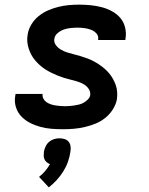

<svg xmlns="http://www.w3.org/2000/svg" viewBox="-20 -548 640 826"><path d="M251 8Q226 8 201 6Q176 4 152.5 -2.5Q129 -9 108 -20Q87 -31 71 -48Q55 -65 48 -88.5Q41 -112 46 -138L47 -144H164L163 -143Q162 -132 167 -123Q172 -114 180 -108.5Q188 -103 198 -99.5Q208 -96 218 -94.5Q228 -93 239 -92Q250 -91 260 -91Q270 -91 280.5 -92Q291 -93 301 -94.5Q311 -96 321 -98.5Q331 -101 340.5 -106.5Q350 -112 358 -120Q366 -128 368 -138Q370 -154 361 -166.5Q352 -179 339.5 -186Q327 -193 312.5 -197.5Q298 -202 283 -205.5Q268 -209 254 -213.5Q240 -218 226.5 -223.5Q213 -229 200 -235.5Q187 -242 174.5 -250Q162 -258 151.5 -267.5Q141 -277 131.5 -288Q122 -299 115 -312Q108 -325 103.5 -339Q99 -353 97.5 -368Q96 -383 99 -399Q102 -421 114.5 -442Q127 -463 146 -478.5Q165 -494 187 -503.5Q209 -513 231.5 -518.5Q254 -524 276.5 -526Q299 -528 321 -528Q346 -528 370.5 -525.5Q395 -523 418 -517Q441 -511 462 -499.5Q483 -488 497.5 -471Q512 -454 518 -430.5Q524 -407 520 -382L519 -376H402V-377Q405 -393 395 -404Q385 -415 371.5 -420Q358 -425 343.5 -427Q329 -429 314 -429Q300 -429 285 -427.5Q270 -426 256 -421.5Q242 -417 229 -406.5Q216 -396 214 -382Q211 -367 220 -354.5Q229 -342 242 -334.5Q255 -327 269 -322.5Q283 -318 297.5 -314.5Q312 -311 326.5 -306.5Q341 -302 355 -297Q369 -292 382 -285Q395 -278 407 -270Q419 -262 430 -252.5Q441 -243 450 -232Q459 -221 466 -208.5Q473 -196 478 -182Q483 -168 484 -152.5Q485 -137 483 -121Q479 -99 465.5 -77.5Q452 -56 432.5 -40.5Q413 -25 390.5 -16Q368 -7 344.5 -1.5Q321 4 297.5 6Q274 8 251 8ZM190 258 148 213Q162 202 174 188Q186 174 195 158Q187 155 181 150Q175 145 171.5 137.5Q168 130 168 121.5Q168 113 169 104Q171 93 176.5 81.5Q182 70 191.5 62Q201 54 212.5 50.5Q224 47 236 47Q248 47 258.5 50.5Q269 54 275.5 62Q282 70 283.5 81.5Q285 93 283 104Q280 126 272.5 147.5Q265 169 252.5 189Q240 209 224 226.5Q208 244 190 258Z"/></svg>

Font: Iosevka Extended Oblique
Style: Bold
Weight: 700
Width: 7
Italic angle: -9°
Monospace: yes
Designer: Belleve Invis
Foundry: Belleve Invis
Version: Version 32.5.0; ttfautohint (v1.8.4)